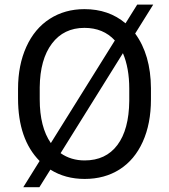

<svg xmlns="http://www.w3.org/2000/svg" viewBox="-20 -760 728 826"><path d="M629.4 -332.5Q629.4 -228 594.2 -150.1Q559.1 -72.3 494.6 -31.2Q430.2 9.8 344.2 9.8Q260.7 9.8 196.8 -30.3L149.4 45.4H80.1L150.4 -67.4Q57.6 -161.1 57.6 -336.9V-377.4Q57.6 -480 93.3 -558.6Q128.9 -637.2 194.1 -679Q259.3 -720.7 343.3 -720.7Q447.8 -720.7 520 -659.7L570.3 -740.2H639.2L561.5 -615.7Q628.4 -524.4 629.4 -380.9ZM150.9 -332.5Q150.9 -213.4 198.7 -144.5L474.1 -585.9Q424.3 -640.1 343.3 -640.1Q254.4 -640.1 203.4 -572.5Q152.3 -504.9 150.9 -384.8ZM536.1 -378.4Q536.1 -467.3 508.8 -531.2L240.7 -101.1Q285.2 -69.8 344.2 -69.8Q435.1 -69.8 484.9 -136Q534.7 -202.1 536.1 -325.7Z"/></svg>

Font: RobotoSquareBracket
Style: Square-Bracket
Weight: 400
Version: Version 2.137; 2017